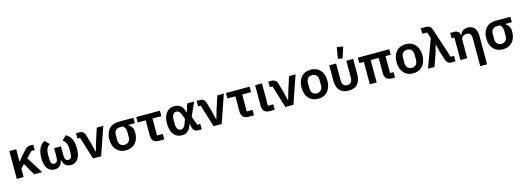

<svg xmlns="http://www.w3.org/2000/svg" viewBox="7 -2040 9471 3475"><g transform="rotate(-15 4742.5 -302.5)"><path d="M399 0H549L354 -310L461 -421H522V-522H470C424 -522 400 -513 370 -480L269 -369L207 -289H202V-522H74V0H202V-159L268 -227Z M998 -363H870V-203C870 -120 847 -91 802 -91C756 -91 734 -120 734 -203V-290C734 -363 758 -418 814 -455L735 -534C647 -489 600 -396 600 -247C600 -70 673 12 785 12C865 12 913 -36 932 -122H936C955 -36 1003 12 1083 12C1195 12 1268 -70 1268 -247C1268 -400 1223 -489 1133 -534L1054 -455C1108 -417 1134 -361 1134 -290V-203C1134 -120 1112 -91 1066 -91C1021 -91 998 -120 998 -203Z M1654 0 1834 -522H1712L1630 -270L1585 -111H1578L1540 -270L1495 -428C1476 -499 1440 -522 1373 -522H1323V-420H1373L1502 0Z M2399 -421V-522H2122C1967 -522 1876 -421 1876 -256C1876 -94 1969 12 2118 12C2268 12 2361 -94 2361 -248C2361 -332 2334 -381 2277 -413V-421ZM2176 -421C2209 -392 2227 -355 2227 -302V-213C2227 -134 2185 -91 2118 -91C2052 -91 2010 -134 2010 -213V-302C2010 -381 2052 -421 2122 -421Z M2837 0V-102H2729V-420H2895V-522H2451V-420H2601V-133C2601 -48 2648 0 2736 0Z M3539 -102H3483L3422 -264L3536 -522H3406L3382 -447L3361 -364H3357C3326 -480 3266 -534 3166 -534C3039 -534 2958 -434 2958 -261C2958 -87 3039 12 3166 12C3267 12 3321 -46 3352 -159H3355L3366 -98C3381 -25 3413 0 3484 0H3539ZM3175 -94C3125 -94 3092 -134 3092 -223V-300C3092 -388 3125 -429 3175 -429C3215 -429 3245 -403 3270 -331L3295 -262L3270 -191C3245 -120 3215 -94 3175 -94Z M3913 0 4093 -522H3971L3889 -270L3844 -111H3837L3799 -270L3754 -428C3735 -499 3699 -522 3632 -522H3582V-420H3632L3761 0Z M4518 0V-102H4410V-420H4576V-522H4132V-420H4282V-133C4282 -48 4329 0 4417 0Z M4906 -102H4807V-522H4679V-133C4679 -48 4726 0 4814 0H4906Z M5257 0 5437 -522H5315L5233 -270L5188 -111H5181L5143 -270L5098 -428C5079 -499 5043 -522 4976 -522H4926V-420H4976L5105 0Z M5721 12C5871 12 5964 -94 5964 -262C5964 -429 5871 -534 5721 -534C5572 -534 5479 -429 5479 -262C5479 -94 5572 12 5721 12ZM5721 -91C5655 -91 5613 -134 5613 -213V-310C5613 -388 5655 -431 5721 -431C5788 -431 5830 -388 5830 -310V-213C5830 -134 5788 -91 5721 -91Z M6401 -788 6284 -805 6250 -593 6334 -581ZM6196 -522H6068V-241C6068 -72 6144 12 6292 12C6440 12 6516 -72 6516 -241V-522H6388V-217C6388 -132 6359 -91 6292 -91C6225 -91 6196 -132 6196 -217Z M7095 -420H7193V-522H6604V-420H6689V0H6817V-420H6967V-133C6967 -48 7014 0 7102 0H7161V-102H7095Z M7501 12C7651 12 7744 -94 7744 -262C7744 -429 7651 -534 7501 -534C7352 -534 7259 -429 7259 -262C7259 -94 7352 12 7501 12ZM7501 -91C7435 -91 7393 -134 7393 -213V-310C7393 -388 7435 -431 7501 -431C7568 -431 7610 -388 7610 -310V-213C7610 -134 7568 -91 7501 -91Z M7971 -522 7778 0H7900L7984 -237L8021 -377H8030L8064 -237L8113 -86C8133 -23 8163 0 8232 0H8293V-102H8231L8051 -654C8031 -717 8001 -740 7932 -740H7842V-638H7933Z M8514 0V-345C8514 -401 8565 -429 8618 -429C8679 -429 8704 -391 8704 -317V200H8832V-330C8832 -460 8772 -534 8665 -534C8584 -534 8539 -491 8518 -431H8513C8507 -491 8471 -522 8408 -522H8334V-420H8386V0Z M9462 -421V-522H9185C9030 -522 8939 -421 8939 -256C8939 -94 9032 12 9181 12C9331 12 9424 -94 9424 -248C9424 -332 9397 -381 9340 -413V-421ZM9239 -421C9272 -392 9290 -355 9290 -302V-213C9290 -134 9248 -91 9181 -91C9115 -91 9073 -134 9073 -213V-302C9073 -381 9115 -421 9185 -421Z"/></g></svg>

Font: Braiins Sans SemiBold
Style: Regular
Weight: 600
Designer: Mike Abbink, Paul van der Laan, Pieter van Rosmalen, Jiri Chlebus, Lubos Buracinsky
Foundry: Bold Monday, Sudetype
Version: Version 1.000;hotconv 1.0.109;makeotfexe 2.5.65596